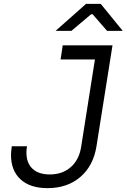

<svg xmlns="http://www.w3.org/2000/svg" viewBox="-20 -965 656 995"><path d="M37 -162Q37 -175 41 -207H120Q117 -191 117 -174Q117 -120 148.5 -90.5Q180 -61 238 -61Q304 -61 347.5 -99.5Q391 -138 401 -207L472 -657H294L305 -730H563L480 -207Q464 -106 396.5 -48Q329 10 226 10Q136 10 86.5 -35.5Q37 -81 37 -162ZM350 -805H268L426 -945H502L616 -805H535L460 -891H452Z"/></svg>

Font: JetBrains Mono Semi Light
Style: Italic
Weight: 350
Italic angle: -9°
Monospace: yes
Designer: Philipp Nurullin, Konstantin Bulenkov
Foundry: JetBrains
Version: 2.002